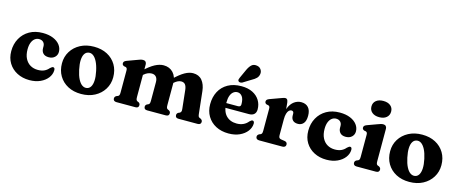

<svg xmlns="http://www.w3.org/2000/svg" viewBox="-43 -1339 4685 1959"><g transform="rotate(15 2300.0 -359.5)"><path d="M501 -342.5Q501 -309 477 -286.2Q453 -263.5 413 -263.5Q374 -263.5 354.2 -284.5Q334.5 -305.5 334.5 -339.5V-356.5Q334.5 -384.5 317.8 -401Q301 -417.5 272.5 -417.5Q248.5 -417.5 228.5 -402.5Q208.5 -387.5 196.8 -358.2Q185 -329 185 -286.5Q185 -229 205.2 -189.5Q225.5 -150 260.2 -130Q295 -110 339.5 -110Q378.5 -110 406.2 -122.5Q434 -135 455 -160Q466.5 -170 473 -174Q479.5 -178 485.5 -177.5Q495 -177.5 499.5 -170Q504 -162.5 504 -149Q503 -106 474.8 -69Q446.5 -32 397.2 -9.5Q348 13 283 13Q210 13 152.5 -16.8Q95 -46.5 62 -100.2Q29 -154 29 -226Q29 -301 61.8 -360.2Q94.5 -419.5 153.8 -453.5Q213 -487.5 294 -487.5Q358 -487.5 404.5 -468Q451 -448.5 476 -415.5Q501 -382.5 501 -342.5Z M835.5 -487.5Q915.5 -487.5 975.8 -455.8Q1036 -424 1069.8 -367.2Q1103.5 -310.5 1103.5 -235.5Q1103.5 -165.5 1068.5 -109Q1033.5 -52.5 972 -19.8Q910.5 13 829 13Q749 13 688.8 -19Q628.5 -51 594.8 -108Q561 -165 561 -240Q561 -310 595.8 -366Q630.5 -422 692.2 -454.8Q754 -487.5 835.5 -487.5ZM872 -61Q897 -66 911.5 -89.8Q926 -113.5 928.2 -155Q930.5 -196.5 918 -254.5Q905.5 -313 886.2 -350.2Q867 -387.5 843.2 -403.8Q819.5 -420 793.5 -414Q769 -409.5 754.2 -386Q739.5 -362.5 737.2 -321.2Q735 -280 747.5 -221Q760 -162 779.2 -124.8Q798.5 -87.5 822.2 -71.8Q846 -56 872 -61Z M1389.5 -449V-106Q1389.5 -85 1393.2 -76.5Q1397 -68 1405 -63.5L1418.5 -58Q1435 -48.5 1435 -30.5Q1435 0 1401.5 0H1201Q1183.5 0 1174.5 -8Q1165.5 -16 1165.5 -30Q1165.5 -40.5 1170.8 -48Q1176 -55.5 1186.5 -60.5L1200 -65.5Q1208 -69.5 1212 -77.8Q1216 -86 1216 -106V-337.5Q1216 -354.5 1211.5 -361.2Q1207 -368 1198 -371L1181 -374Q1171 -378 1166 -384.2Q1161 -390.5 1161 -400.5Q1161 -412 1167.8 -419.5Q1174.5 -427 1191 -433.5L1291.5 -470.5Q1312.5 -479 1326.2 -482.8Q1340 -486.5 1353.5 -486.5Q1370.5 -486.5 1380 -476Q1389.5 -465.5 1389.5 -449ZM1374.5 -324.5 1345.5 -356.5 1366 -376Q1431 -437.5 1479.5 -462.8Q1528 -488 1570 -488Q1633.5 -488 1672 -446Q1710.5 -404 1710.5 -334.5V-106Q1710.5 -85 1714.2 -76.5Q1718 -68 1726.5 -63.5L1739 -58Q1756 -48.5 1756 -30.5Q1756 0 1722 0H1525Q1491 0 1491 -30.5Q1491 -48.5 1508 -58L1521 -63.5Q1530 -68 1533.5 -76.8Q1537 -85.5 1537 -106.5V-301Q1537 -338 1520.2 -356.8Q1503.5 -375.5 1474 -375.5Q1454.5 -375.5 1434.2 -367.5Q1414 -359.5 1393 -341ZM1694 -325 1665 -357 1685.5 -376Q1748 -436 1794.2 -462Q1840.5 -488 1881.5 -488Q1942.5 -488 1976.8 -446.8Q2011 -405.5 2018.5 -336.5L2043.5 -106Q2045.5 -86 2048.8 -77.8Q2052 -69.5 2060 -65.5L2072 -60.5Q2082.5 -55 2087.8 -47.8Q2093 -40.5 2093 -30Q2093 -16 2084.2 -8Q2075.5 0 2058 0H1855.5Q1822 0 1822 -30.5Q1822 -48.5 1838.5 -58L1852 -63.5Q1860.5 -68 1865.2 -76.8Q1870 -85.5 1867.5 -106.5L1846.5 -302Q1842.5 -338.5 1828.2 -357Q1814 -375.5 1785.5 -375.5Q1768.5 -375.5 1750.5 -367.2Q1732.5 -359 1712.5 -341.5Z M2611.5 -300.5Q2611.5 -267.5 2592.5 -249.8Q2573.5 -232 2538.5 -232H2242.5V-281H2409.5Q2438.5 -281 2438.5 -308.5Q2438.5 -364 2418.5 -390.8Q2398.5 -417.5 2368.5 -417.5Q2345 -417.5 2326 -403Q2307 -388.5 2296.2 -359.5Q2285.5 -330.5 2285.5 -287Q2285.5 -196 2327.8 -151.2Q2370 -106.5 2440.5 -106.5Q2479 -106.5 2509.8 -120.5Q2540.5 -134.5 2561.5 -161Q2572.5 -171.5 2579 -175.2Q2585.5 -179 2592 -178.5Q2600 -178.5 2605.2 -171.2Q2610.5 -164 2610.5 -151Q2609.5 -107.5 2581.2 -70.2Q2553 -33 2503 -10Q2453 13 2386 13Q2310 13 2252.2 -17.2Q2194.5 -47.5 2162 -101.8Q2129.5 -156 2129.5 -228Q2129.5 -304 2160.5 -362.5Q2191.5 -421 2250.2 -454.2Q2309 -487.5 2392 -487.5Q2461.5 -487.5 2510.5 -463Q2559.5 -438.5 2585.5 -396Q2611.5 -353.5 2611.5 -300.5ZM2391.5 -654.5Q2408.5 -693 2430.5 -714.8Q2452.5 -736.5 2487.5 -731Q2518 -727 2533 -704.5Q2548 -682 2544 -657Q2540.5 -631 2523.2 -612.8Q2506 -594.5 2473 -577L2388.5 -525Q2378.5 -520.5 2367.5 -520.8Q2356.5 -521 2350 -527.5Q2342.5 -535.5 2344 -544.8Q2345.5 -554 2350.5 -564.5Z M2875.5 -265Q2875.5 -340 2895.5 -389.5Q2915.5 -439 2949.5 -463.5Q2983.5 -488 3024 -488Q3072 -488 3099 -458.2Q3126 -428.5 3126 -371.5Q3126 -317 3103.8 -291Q3081.5 -265 3046 -265Q3010 -265 2991.8 -283Q2973.5 -301 2973 -332.5V-352Q2973 -366.5 2966.5 -373.5Q2960 -380.5 2947.5 -380.5Q2934 -380.5 2922 -369Q2910 -357.5 2902.8 -333.5Q2895.5 -309.5 2895.5 -272.5ZM2885.5 -446.5 2895.5 -338.5V-106Q2895.5 -88 2901.2 -79Q2907 -70 2922.5 -67.5L2961 -61.5Q2975.5 -59 2982.2 -51Q2989 -43 2989 -30Q2989 -16 2979.8 -8Q2970.5 0 2953 0H2708Q2691 0 2681.8 -8Q2672.5 -16 2672.5 -30Q2672.5 -40.5 2677.8 -47.8Q2683 -55 2693.5 -60.5L2707 -65.5Q2715 -69.5 2719 -77.8Q2723 -86 2723 -106V-337Q2723 -354 2718.5 -360.8Q2714 -367.5 2705 -370.5L2688 -373.5Q2678.5 -377 2673.2 -383.5Q2668 -390 2668 -400Q2668 -411.5 2675 -419.2Q2682 -427 2698 -433L2798 -469.5Q2821.5 -478.5 2834.5 -482.5Q2847.5 -486.5 2856 -486.5Q2868.5 -486.5 2875.5 -477.5Q2882.5 -468.5 2885.5 -446.5Z M3638.5 -342.5Q3638.5 -309 3614.5 -286.2Q3590.5 -263.5 3550.5 -263.5Q3511.5 -263.5 3491.8 -284.5Q3472 -305.5 3472 -339.5V-356.5Q3472 -384.5 3455.2 -401Q3438.5 -417.5 3410 -417.5Q3386 -417.5 3366 -402.5Q3346 -387.5 3334.2 -358.2Q3322.5 -329 3322.5 -286.5Q3322.5 -229 3342.8 -189.5Q3363 -150 3397.8 -130Q3432.5 -110 3477 -110Q3516 -110 3543.8 -122.5Q3571.5 -135 3592.5 -160Q3604 -170 3610.5 -174Q3617 -178 3623 -177.5Q3632.5 -177.5 3637 -170Q3641.5 -162.5 3641.5 -149Q3640.5 -106 3612.2 -69Q3584 -32 3534.8 -9.5Q3485.5 13 3420.5 13Q3347.5 13 3290 -16.8Q3232.5 -46.5 3199.5 -100.2Q3166.5 -154 3166.5 -226Q3166.5 -301 3199.2 -360.2Q3232 -419.5 3291.2 -453.5Q3350.5 -487.5 3431.5 -487.5Q3495.5 -487.5 3542 -468Q3588.5 -448.5 3613.5 -415.5Q3638.5 -382.5 3638.5 -342.5Z M3927 -449V-106Q3927 -86 3931 -77.8Q3935 -69.5 3943 -65.5L3956 -61Q3966.5 -55.5 3971.8 -48Q3977 -40.5 3977 -30Q3977 -16 3968 -8Q3959 0 3941.5 0H3737.5Q3720 0 3711 -8Q3702 -16 3702 -30Q3702 -40.5 3707.2 -48Q3712.5 -55.5 3723 -60.5L3736.5 -65.5Q3744.5 -69.5 3748.5 -77.8Q3752.5 -86 3752.5 -106V-338Q3752.5 -354.5 3748 -361.2Q3743.5 -368 3734.5 -371L3717.5 -374Q3708 -378 3702.8 -384.2Q3697.5 -390.5 3697.5 -400.5Q3697.5 -412 3704.2 -419.5Q3711 -427 3727.5 -433.5L3828.5 -470.5Q3850.5 -479 3864 -482.8Q3877.5 -486.5 3890 -486.5Q3908 -486.5 3917.5 -476Q3927 -465.5 3927 -449ZM3829 -545.5Q3781.5 -545.5 3753.2 -569Q3725 -592.5 3725 -632Q3725 -671 3753.2 -694Q3781.5 -717 3829 -717Q3877 -717 3905 -694Q3933 -671 3933 -632Q3933 -592.5 3905 -569Q3877 -545.5 3829 -545.5Z M4302 -487.5Q4382 -487.5 4442.2 -455.8Q4502.5 -424 4536.2 -367.2Q4570 -310.5 4570 -235.5Q4570 -165.5 4535 -109Q4500 -52.5 4438.5 -19.8Q4377 13 4295.5 13Q4215.5 13 4155.2 -19Q4095 -51 4061.2 -108Q4027.5 -165 4027.5 -240Q4027.5 -310 4062.2 -366Q4097 -422 4158.8 -454.8Q4220.5 -487.5 4302 -487.5ZM4338.5 -61Q4363.5 -66 4378 -89.8Q4392.5 -113.5 4394.8 -155Q4397 -196.5 4384.5 -254.5Q4372 -313 4352.8 -350.2Q4333.5 -387.5 4309.8 -403.8Q4286 -420 4260 -414Q4235.5 -409.5 4220.8 -386Q4206 -362.5 4203.8 -321.2Q4201.5 -280 4214 -221Q4226.5 -162 4245.8 -124.8Q4265 -87.5 4288.8 -71.8Q4312.5 -56 4338.5 -61Z"/></g></svg>

Font: Fraunces 28pt Soft Wonky
Style: Bold
Weight: 700
Version: Version 1.000;[b76b70a41]